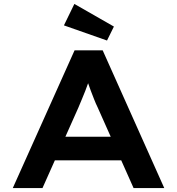

<svg xmlns="http://www.w3.org/2000/svg" viewBox="-20 -956 900 976"><path d="M45 0 359 -700H502L815 0H659L476 -411Q467 -429 458.5 -451Q450 -473 441.5 -495Q433 -517 425.5 -539.5Q418 -562 412 -581H444Q437 -559 429.5 -537.5Q422 -516 413.5 -494Q405 -472 396 -451Q387 -430 378 -408L196 0ZM189 -141 239 -261H615L649 -141ZM524 -750 305 -827 358 -936 559 -821Z"/></svg>

Font: Lexend Giga SemiBold
Style: Regular
Weight: 600
Designer: Bonnie Shaver-Troup, Thomas Jockin
Foundry: Lexend
Version: Version 1.007